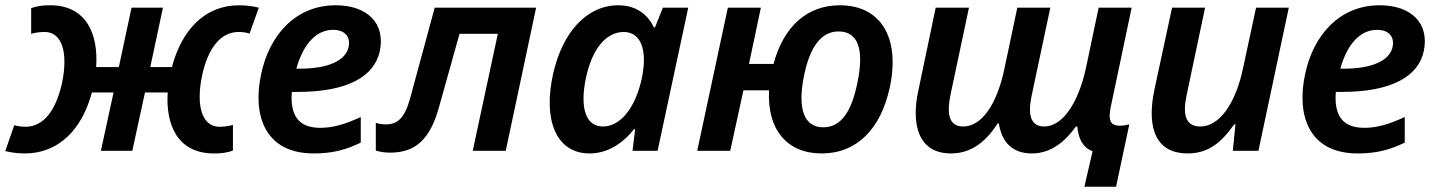

<svg xmlns="http://www.w3.org/2000/svg" viewBox="-37 -571 5428 727"><path d="M57 10C186 10 274 -82 311 -221H393L345 0H464L512 -221H598C590 -97 636 8 769 10C800 11 828 6 845 -1V-98C827 -93 810 -91 794 -91C729 -91 704 -168 728 -284C750 -387 797 -450 867 -450C881 -450 895 -448 908 -444L943 -542C926 -546 903 -551 868 -551C739 -551 651 -458 614 -317H532L580 -542H461L413 -317H327C336 -442 290 -549 157 -551C126 -552 98 -547 81 -540V-443C99 -448 116 -450 132 -450C197 -450 222 -374 198 -257C175 -154 129 -91 59 -91C45 -91 31 -93 17 -97L-17 1C0 5 22 10 57 10Z M1151 10C1225 10 1275 -5 1329 -31V-128C1269 -100 1223 -87 1176 -87C1093 -87 1061 -134 1068 -223H1091C1283 -223 1381 -284 1401 -377C1423 -482 1355 -551 1234 -551C1080 -551 982 -435 952 -291C919 -141 961 10 1151 10ZM1224 -458C1276 -458 1290 -424 1283 -393C1272 -342 1206 -311 1100 -311H1085C1113 -410 1164 -458 1224 -458Z M1440 7C1535 7 1592 -42 1626 -168L1703 -443H1848L1753 0H1878L1993 -542H1609L1516 -199C1495 -123 1468 -100 1423 -100C1410 -100 1397 -102 1386 -106V-1C1401 4 1420 7 1440 7Z M2195 10C2263 10 2320 -27 2364 -82H2368L2358 0H2453L2569 -542H2473L2443 -467H2439C2415 -518 2370 -551 2304 -551C2186 -551 2093 -451 2057 -290C2018 -113 2071 10 2195 10ZM2246 -92C2182 -92 2158 -160 2181 -273C2204 -384 2256 -449 2324 -450C2390 -450 2417 -381 2392 -269C2367 -160 2311 -92 2246 -92Z M2603 0H2728L2778 -229H2875C2867 -83 2941 10 3074 10C3207 10 3299 -82 3333 -244C3371 -429 3298 -551 3143 -551C3019 -551 2930 -471 2892 -329H2799L2844 -542H2719ZM3080 -89C3008 -89 2982 -158 3007 -282C3029 -394 3073 -452 3138 -452C3211 -452 3236 -386 3210 -260C3187 -145 3146 -89 3080 -89Z M4069 136H4189L4239 -100C4227 -97 4214 -95 4202 -95C4165 -95 4159 -120 4169 -167L4248 -542H4123L4075 -314C4045 -176 3984 -92 3917 -92C3853 -92 3858 -160 3871 -217L3940 -542H3815L3766 -310C3738 -176 3680 -92 3610 -92C3550 -92 3549 -151 3563 -217L3632 -542H3506L3440 -227C3413 -101 3439 10 3564 10C3646 10 3700 -41 3741 -104H3745C3756 -33 3796 10 3870 10C3945 10 3998 -38 4037 -92H4042C4047 -44 4063 -13 4100 2Z M4460 10C4537 10 4587 -30 4636 -100H4641L4631 0H4728L4843 -542H4719L4670 -314C4641 -176 4579 -92 4508 -92C4446 -92 4442 -147 4457 -215L4526 -542H4401L4334 -231C4302 -77 4346 10 4460 10Z M5104 10C5178 10 5228 -5 5282 -31V-128C5222 -100 5176 -87 5129 -87C5046 -87 5014 -134 5021 -223H5044C5236 -223 5334 -284 5354 -377C5376 -482 5308 -551 5187 -551C5033 -551 4935 -435 4905 -291C4872 -141 4914 10 5104 10ZM5177 -458C5229 -458 5243 -424 5236 -393C5225 -342 5159 -311 5053 -311H5038C5066 -410 5117 -458 5177 -458Z"/></svg>

Font: Noto Sans SemiBold
Style: Italic
Weight: 600
Italic angle: -12°
Designer: Monotype Design Team
Foundry: Monotype Imaging Inc.
Version: Version 2.013